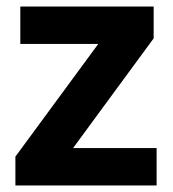

<svg xmlns="http://www.w3.org/2000/svg" viewBox="-20 -566 528 586"><path d="M458 0H27V-88L280 -432H42V-546H449V-449L203 -114H458Z"/></svg>

Font: Noto Sans Tangsa
Style: Regular
Weight: 400
Designer: David Williams
Foundry: Google LLC
Version: Version 1.504